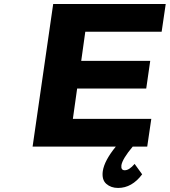

<svg xmlns="http://www.w3.org/2000/svg" viewBox="-20 -720 834 943"><path d="M140.1 0 241.2 -700.2H793.9L773.9 -564H398.9L378.9 -420.9H717.8L698.2 -285.2H358.9L337.9 -136.2H723.1L703.1 0H631.8Q581.1 60.5 576.2 91.8Q573.2 116.2 592.8 116.2Q614.7 116.2 641.1 85L678.2 136.2Q627.9 203.1 560.1 203.1Q524.9 203.1 502 182.9Q479 162.6 484.9 120.1Q492.7 68.8 548.8 0Z"/></svg>

Font: Trueno
Style: Bold Italic
Weight: 700
Designer: Julieta Ulanovsky
Foundry: Julieta Ulanovsky
Version: Version 3.001b | FøM Fix